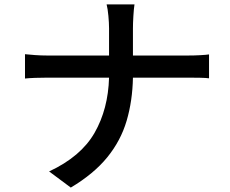

<svg xmlns="http://www.w3.org/2000/svg" viewBox="-20 -802 1040 868"><path d="M93 -557Q111 -555 138.5 -553Q166 -551 194 -551H473V-674Q473 -698 470 -730.5Q467 -763 462 -782H588Q585 -763 583 -730Q581 -697 581 -674V-551H829Q858 -551 885 -552.5Q912 -554 925 -556V-448Q912 -450 883 -450.5Q854 -451 828 -451H581Q579 -346 552.5 -256Q526 -166 465 -91Q404 -16 300 46L202 -27Q346 -94 407.5 -201.5Q469 -309 473 -451H196Q166 -451 139 -450Q112 -449 93 -447Z"/></svg>

Font: Source Han Sans SC Medium
Style: Regular
Weight: 500
Designer: Ryoko NISHIZUKA 西塚涼子 (kana, bopomofo & ideographs); Paul D. Hunt (Latin, Greek & Cyrillic); Sandoll Communications 산돌커뮤니
Foundry: Adobe
Version: Version 2.004;hotconv 1.0.118;makeotfexe 2.5.65603